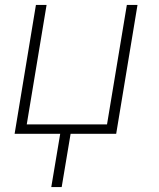

<svg xmlns="http://www.w3.org/2000/svg" viewBox="-20 -540 640 775"><path d="M187 215 223 0H39L125 -520H168L88 -38H412L492 -520H535L449 0H265L229 215Z"/></svg>

Font: Iosevka Aile XLt Obl
Style: Regular
Weight: 200
Italic angle: -9°
Designer: Belleve Invis
Foundry: Belleve Invis
Version: Version 31.1.0; ttfautohint (v1.8.4)